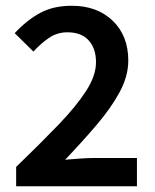

<svg xmlns="http://www.w3.org/2000/svg" viewBox="-20 -646 538 666"><path d="M36 0V-67Q121 -149 183 -213.5Q245 -278 279 -331Q313 -384 313 -430Q313 -478 287.5 -506Q262 -534 214 -534Q178 -534 149 -514Q120 -494 96 -467L31 -531Q73 -576 119 -601Q165 -626 229 -626Q317 -626 371 -574Q425 -522 425 -436Q425 -382 395 -326.5Q365 -271 315 -212.5Q265 -154 206 -92Q230 -94 258 -96Q286 -98 309 -98H455V0Z"/></svg>

Font: Narnoor SemiBold
Style: Regular
Weight: 600
Designer: S. Sridhar Murthy
Foundry: SIL International
Version: Version 3.000